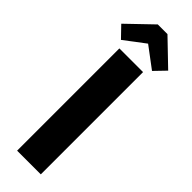

<svg xmlns="http://www.w3.org/2000/svg" viewBox="-319 -932 940 940"><g transform="rotate(45 150.5 -462.0)"><path d="M184 -924 313 -800 258 -743 150 -824 43 -743 -12 -800 117 -924ZM231 -708V0H67V-708Z"/></g></svg>

Font: Magra
Style: Bold
Weight: 600
Designer: Viviana Monsalve
Foundry: Viviana Monsalve
Version: Version 1.001